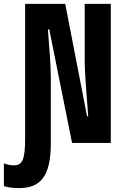

<svg xmlns="http://www.w3.org/2000/svg" viewBox="-99 -734 619 986"><path d="M-2 232C109 232 162 171 162 2V-333C162 -398 154 -494 147 -583H154L271 0H470V-714H336V-421C336 -351 349 -209 354 -137H348L236 -714H30V-24C30 83 17 115 -27 115C-48 115 -63 111 -79 105V222C-55 229 -30 232 -2 232Z"/></svg>

Font: Noto Sans Mono ExtraCondensed ExtraBold
Style: Regular
Weight: 800
Width: 2
Designer: Monotype Design Team
Foundry: Monotype Imaging Inc.
Version: Version 2.014